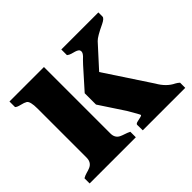

<svg xmlns="http://www.w3.org/2000/svg" viewBox="-115 -656 821 821"><g transform="rotate(-45 295.0 -245.5)"><path d="M269.5 -287.6 350.1 -377.9Q357.9 -386.7 364.5 -393.1Q371.1 -399.4 376 -404.3Q386.2 -415.5 386.2 -423.6Q386.2 -431.6 380.6 -435.8Q375 -439.9 366.7 -442.4Q358.4 -444.8 348.6 -447.5Q338.9 -450.2 331.1 -456.5V-490.7H555.2V-465.8Q555.2 -455.6 530.8 -443.8Q479.5 -419.9 466.3 -405.8L377.4 -308.1L512.2 -103.5Q536.6 -60.5 573.2 -43Q581.5 -38.6 589.8 -31.2V0H333L332.5 -33.2Q332.5 -40 346.4 -42.7Q360.4 -45.4 366.9 -47.4Q373.5 -49.3 374 -51.8Q374 -55.2 343.8 -106.4L269.5 -219.2ZM80.6 -383.8Q80.6 -428.2 67.4 -436.5Q58.6 -441.9 40.8 -446Q22.9 -450.2 17.1 -456.5V-490.2H225.6V-87.9Q225.6 -61.5 246.6 -50.8Q255.9 -46.4 267.6 -42.7Q279.3 -39.1 291 -33.2V0H11.7V-31.2Q22.5 -37.6 34.7 -40.8Q46.9 -43.9 57.1 -48.3Q80.6 -58.6 80.6 -87.9Z"/></g></svg>

Font: Stardos Stencil
Style: Bold
Weight: 700
Designer: vernon adams
Foundry: vernon adams
Version: Version 1.000